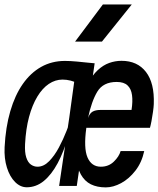

<svg xmlns="http://www.w3.org/2000/svg" viewBox="-47 -827 704 854"><path d="M342.5 -454.5Q364 -493 388 -515.2Q412 -537.5 438.8 -547Q465.5 -556.5 493.5 -556.5Q564 -556.5 602.2 -507Q640.5 -457.5 637 -364Q636.5 -350.5 633.5 -329.5Q630.5 -308.5 626.8 -288.5Q623 -268.5 620 -258.5H337Q324.5 -168 342.2 -126.8Q360 -85.5 401.5 -85.5Q436 -85.5 459.2 -108Q482.5 -130.5 489.5 -155H594.5Q583.5 -104 555.2 -67.8Q527 -31.5 491.8 -12.5Q456.5 6.5 423.5 6.5Q385 6.5 357.2 -7.2Q329.5 -21 312.8 -50.8Q296 -80.5 290 -128.5ZM344.5 -302Q351.5 -322.5 364.5 -330.2Q377.5 -338 400.5 -338H538Q544 -376 540.2 -404Q536.5 -432 520.2 -447.2Q504 -462.5 472 -462.5Q412 -462.5 386 -419.5Q360 -376.5 344.5 -302ZM72 6Q43.5 6 20 -17.5Q-3.5 -41 -16.2 -81.5Q-29 -122 -26.5 -172.5Q-22 -261.5 -1.2 -332.5Q19.5 -403.5 54.2 -453.2Q89 -503 136.2 -529.5Q183.5 -556 242 -556Q266 -556 295.2 -553.2Q324.5 -550.5 347 -548Q369.5 -545.5 374 -545.5L327.5 -488.5L293.5 -458Q284.5 -464 266.8 -468.5Q249 -473 231 -473Q199 -473 170.2 -453.8Q141.5 -434.5 119 -397.2Q96.5 -360 82.2 -307Q68 -254 64.5 -186.5Q62.5 -149 69.8 -126.8Q77 -104.5 90.5 -95Q104 -85.5 120 -85.5Q147.5 -85.5 171.5 -110Q195.5 -134.5 215 -171Q234.5 -207.5 249 -244.8Q263.5 -282 271.5 -307.5L283.5 -277.5L256.5 -222Q237 -152.5 209.5 -101.2Q182 -50 147.8 -22Q113.5 6 72 6ZM216 0 261 -303 287 -492 327.5 -545.5H374L294.5 0ZM287 -642 410.5 -807H539L406.5 -642Z"/></svg>

Font: Spline Sans Mono Medium
Style: Italic
Weight: 500
Italic angle: -4°
Monospace: yes
Designer: Eben Sorkin, Mirko Velimirovic
Foundry: Sorkin Type
Version: Version 1.004